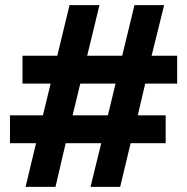

<svg xmlns="http://www.w3.org/2000/svg" viewBox="-20 -719 731 751"><path d="M80 12 121 -159H19V-268H148L178 -392H68V-501H204L252 -699H369L321 -501H458L506 -699H622L573 -501H673V-392H548L519 -268H628V-159H491L450 12H334L376 -159H237L197 12ZM264 -268H402L432 -392H294Z"/></svg>

Font: Archivo SemiExpanded ExtraBold
Style: Regular
Weight: 800
Width: 6
Designer: Hector Gatti
Foundry: Omnibus-Type
Version: Version 2.001; ttfautohint (v1.8.3)